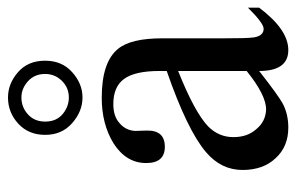

<svg xmlns="http://www.w3.org/2000/svg" viewBox="-156 -608 773 502"><g transform="rotate(-90 231.0 -357.5)"><path d="M226.6 -528.8Q190.4 -528.8 159.7 -555.7Q128.9 -582.5 128.9 -626.5Q128.9 -669.9 158.2 -696.8Q187.5 -723.6 226.6 -723.6Q262.7 -723.6 292.7 -697.5Q322.8 -671.4 322.8 -626.5Q322.8 -582.5 292.7 -555.7Q262.7 -528.8 226.6 -528.8ZM226.6 -564.5Q252.4 -564.5 270.3 -582.8Q288.1 -601.1 288.1 -626.5Q288.1 -654.3 269 -671.4Q250 -688.5 226.6 -688.5Q201.2 -688.5 182.4 -671.4Q163.6 -654.3 163.6 -626.5Q163.6 -597.2 183.1 -580.8Q202.6 -564.5 226.6 -564.5ZM147.9 9.3Q98.1 9.3 67.9 -23.9Q37.1 -56.2 37.1 -110.4Q37.1 -166.5 84 -206.1Q141.1 -254.9 295.9 -308.6V-327.6Q295.9 -392.1 274.9 -420.4Q254.4 -448.2 209.5 -448.2Q177.2 -448.2 159.7 -432.1Q140.6 -416 139.2 -391.6L140.1 -361.8Q141.6 -313.5 97.7 -313.5Q55.2 -313.5 55.2 -362.3Q55.2 -414.6 106.9 -447.8Q157.2 -478.5 225.6 -478.5Q319.8 -478.5 354 -435.5Q381.3 -402.3 381.3 -320.3V-161.1Q381.3 -130.9 381.8 -110.8Q382.3 -90.8 383.8 -80.1Q388.2 -55.2 406.2 -55.2Q420.9 -55.2 461.4 -96.2V-66.9Q404.3 9.3 350.6 9.3Q295.9 9.3 295.9 -66.9Q231 -16.1 210 -4.9Q182.6 9.3 147.9 9.3ZM194.3 -48.8Q231.9 -47.9 295.9 -99.6V-278.8Q187.5 -235.4 150.9 -200.2Q123 -172.4 123 -134.3Q123 -97.2 144 -74.2Q163.6 -50.3 194.3 -48.8Z"/></g></svg>

Font: Nuosu SIL
Style: Regular
Weight: 400
Designer: Peter Constable, Alex Kotlar, Peter Martin
Foundry: SIL International
Version: Version 2.300